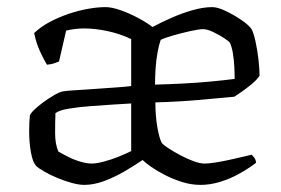

<svg xmlns="http://www.w3.org/2000/svg" viewBox="-20 -520 789 540"><path d="M217 0Q202 0 182 -5.5Q162 -11 141.5 -19.5Q121 -28 104.5 -37.5Q88 -47 81 -54Q72 -64 67 -91.5Q62 -119 62 -152Q62 -164 62.5 -174.5Q63 -185 64 -195Q65 -200 75 -210Q85 -220 100.5 -231.5Q116 -243 131.5 -252Q147 -261 157 -263Q170 -265 188 -266Q206 -267 227 -268.5Q248 -270 269.5 -271.5Q291 -273 312 -274.5Q333 -276 349 -278V-410Q318 -425 282.5 -432.5Q247 -440 217 -440Q204 -440 191.5 -438.5Q179 -437 166 -434L146 -347Q142 -346 133.5 -342.5Q125 -339 112 -338Q104 -351 93 -374.5Q82 -398 76 -427Q95 -445 119.5 -458Q144 -471 171.5 -480.5Q199 -490 226.5 -495Q254 -500 277 -500Q294 -500 318.5 -491.5Q343 -483 367.5 -470Q392 -457 409 -444Q433 -457 462.5 -470Q492 -483 522 -491.5Q552 -500 577 -500Q592 -500 615 -489Q638 -478 658.5 -464Q679 -450 687 -439Q693 -429 698.5 -404Q704 -379 707 -352Q710 -325 710 -307Q702 -295 688 -283.5Q674 -272 660.5 -262.5Q647 -253 639 -248Q598 -244 541 -239Q484 -234 417 -232Q417 -194 422.5 -162.5Q428 -131 435 -118Q441 -111 456 -101.5Q471 -92 489 -82.5Q507 -73 525 -66.5Q543 -60 555 -60Q567 -60 586 -63Q605 -66 625.5 -70.5Q646 -75 663 -79Q680 -83 688 -85Q691 -82 695.5 -76Q700 -70 700 -62Q679 -46 653 -31.5Q627 -17 599 -8.5Q571 0 544 0Q518 0 492.5 -8Q467 -16 444.5 -27.5Q422 -39 405.5 -50.5Q389 -62 381 -70Q359 -55 331 -38.5Q303 -22 273.5 -11Q244 0 217 0ZM238 -60Q251 -60 272 -65.5Q293 -71 314 -79.5Q335 -88 349 -95V-229Q330 -228 299 -226Q268 -224 234.5 -221.5Q201 -219 174 -214.5Q147 -210 136 -202Q135 -177 135 -146Q135 -115 144 -94Q154 -88 170.5 -79.5Q187 -71 205.5 -65.5Q224 -60 238 -60ZM416 -282Q454 -283 493.5 -285Q533 -287 570.5 -290.5Q608 -294 640 -298Q640 -313 639 -332.5Q638 -352 635 -370Q632 -388 627 -399Q624 -404 610 -413Q596 -422 579.5 -430Q563 -438 551 -438Q540 -438 515 -432.5Q490 -427 466 -420Q442 -413 432 -408Q427 -394 423 -372Q419 -350 417.5 -326Q416 -302 416 -282Z"/></svg>

Font: Texturina 12pt ExtraLight
Style: Regular
Weight: 250
Designer: Guillermo Torres Carreño
Foundry: Omnibus-Type
Version: Version 1.002